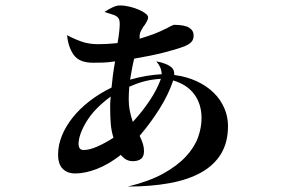

<svg xmlns="http://www.w3.org/2000/svg" viewBox="-20 -627 1040 704"><path d="M553 -402Q593 -395 611 -378Q615 -373 617 -368Q619 -363 619 -352Q665 -346 701.5 -329Q738 -312 763.5 -287Q789 -262 802.5 -230.5Q816 -199 816 -165Q816 -105 790.5 -63Q765 -21 717.5 5.5Q670 32 602 44.5Q534 57 449 57Q527 38 578.5 9.5Q630 -19 661.5 -53Q693 -87 706 -123Q719 -159 719 -194Q719 -245 692.5 -281Q666 -317 615 -332Q598 -281 565.5 -229Q533 -177 492 -129Q500 -112 504 -99.5Q508 -87 508 -73Q508 -53 497 -44.5Q486 -36 467 -36Q455 -36 444.5 -41Q434 -46 423 -59Q378 -24 335 -7.5Q292 9 256 9Q227 9 210 -8Q193 -25 193 -60Q193 -95 207 -129.5Q221 -164 246.5 -196Q272 -228 308 -256Q344 -284 389 -306Q391 -329 394 -351.5Q397 -374 402 -402Q376 -398 357 -397.5Q338 -397 321 -397Q271 -397 250.5 -425.5Q230 -454 226 -498Q252 -484 279 -474.5Q306 -465 340 -465Q357 -465 374 -466Q391 -467 411 -469Q415 -492 417 -509.5Q419 -527 419 -540Q419 -553 414.5 -560Q410 -567 398 -572Q392 -574 382.5 -577Q373 -580 363 -583Q376 -592 391.5 -599.5Q407 -607 419 -607Q437 -607 455.5 -602.5Q474 -598 489 -591.5Q504 -585 513.5 -577.5Q523 -570 523 -564Q523 -557 519.5 -550.5Q516 -544 511 -536Q504 -528 500 -519Q493 -509 492 -497V-485Q525 -495 547 -503.5Q569 -512 584 -520Q592 -523 597.5 -526.5Q603 -530 608 -532Q618 -536 617 -536Q657 -536 673.5 -525.5Q690 -515 690 -497Q690 -482 681.5 -473Q673 -464 656 -457Q627 -446 579.5 -434Q532 -422 472 -412Q467 -392 464 -375Q461 -358 457 -335Q489 -344 516 -348.5Q543 -353 573 -355Q572 -370 567 -381Q562 -392 553 -402ZM268 -98Q268 -90 272 -83.5Q276 -77 287 -77Q308 -77 336.5 -89.5Q365 -102 396 -122Q388 -148 386 -174.5Q384 -201 384 -228Q384 -235 384 -244Q384 -253 386 -273Q326 -229 297 -181Q268 -133 268 -98ZM454 -309Q453 -295 452.5 -284.5Q452 -274 452 -263Q452 -242 455.5 -223Q459 -204 467 -180Q502 -218 529 -258.5Q556 -299 570 -338Q538 -336 512 -329.5Q486 -323 454 -309Z"/></svg>

Font: XinYuGongZhangJiaSongA
Style: Regular
Weight: 900
Designer: XinYuGong
Foundry: Adobe Systems Incorporated
Version: Version 1.00